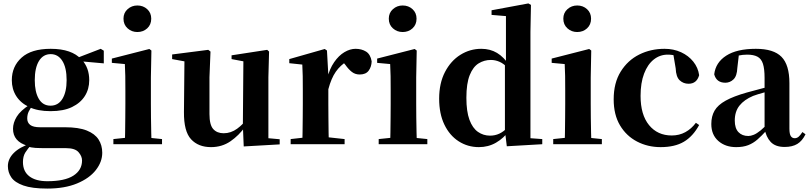

<svg xmlns="http://www.w3.org/2000/svg" viewBox="-20 -842 4724 1121"><path d="M256 259Q167 259 116.5 241Q66 223 46 193.5Q26 164 26 128Q26 86 60 51.5Q94 17 163 -6L166 0Q141 27 127.5 49Q114 71 114 104Q114 159 151.5 187.5Q189 216 256 216Q358 216 408.5 183.5Q459 151 459 95Q459 70 438.5 46.5Q418 23 366 23H253Q211 23 186.5 21.5Q162 20 140 13V9Q56 -16 56 -90Q56 -125 77.5 -160.5Q99 -196 155 -232V-241L174 -232Q156 -208 147.5 -190.5Q139 -173 139 -150Q139 -126 156.5 -112.5Q174 -99 214 -99H360Q439 -99 486.5 -80Q534 -61 555.5 -27.5Q577 6 577 50Q577 103 539.5 151Q502 199 430 229Q358 259 256 259ZM275 -193Q200 -193 150 -217Q100 -241 74.5 -281.5Q49 -322 49 -374Q49 -454 106 -505.5Q163 -557 276 -557Q338 -557 382.5 -541.5Q427 -526 453 -497L458 -493Q501 -446 501 -374Q501 -322 475.5 -281.5Q450 -241 400.5 -217Q351 -193 275 -193ZM275 -225Q320 -225 344.5 -265Q369 -305 369 -374Q369 -447 344 -486.5Q319 -526 276 -526Q232 -526 207.5 -486Q183 -446 183 -374Q183 -305 206.5 -265Q230 -225 275 -225ZM419 -487V-502H425L568 -557L586 -546V-472Z M642 0V-30L748 -41H818L926 -30V0ZM709 0Q710 -26 710.5 -68Q711 -110 711.5 -156Q712 -202 712 -236V-313Q712 -363 711.5 -398Q711 -433 709 -468L633 -475V-500L852 -556L864 -547L861 -390V-236Q861 -202 861.5 -156Q862 -110 863 -68Q864 -26 865 0ZM782 -655Q749 -655 725 -676.5Q701 -698 701 -733Q701 -767 725 -788.5Q749 -810 782 -810Q816 -810 839.5 -788.5Q863 -767 863 -733Q863 -698 839.5 -676.5Q816 -655 782 -655Z M1212 17Q1138 17 1095.5 -29Q1053 -75 1054 -188L1057 -501L1088 -478L985 -497V-524L1196 -551L1209 -541L1203 -391V-176Q1203 -113 1225 -88.5Q1247 -64 1286 -64Q1328 -64 1364.5 -90.5Q1401 -117 1429 -157L1465 -103H1412Q1375 -51 1325.5 -17Q1276 17 1212 17ZM1403 13 1398 -108V-111L1401 -484L1332 -497V-519L1540 -551L1551 -541L1547 -391V-35L1613 -29V1Z M1677 0V-30L1784 -42H1882L1992 -30V0ZM1745 0Q1746 -26 1746.5 -68Q1747 -110 1747.5 -156Q1748 -202 1748 -236V-316Q1748 -366 1747.5 -397.5Q1747 -429 1745 -465L1669 -473V-497L1876 -556L1889 -547L1897 -404V-403V-236Q1897 -202 1897.5 -156Q1898 -110 1898.5 -68Q1899 -26 1900 0ZM1897 -321 1861 -383H1890Q1904 -440 1931 -479Q1958 -518 1991 -537.5Q2024 -557 2056 -557Q2091 -557 2117 -541Q2143 -525 2150 -484Q2149 -452 2132.5 -429.5Q2116 -407 2080 -407Q2054 -407 2034.5 -422Q2015 -437 1996 -464L1973 -491L2007 -485Q1967 -461 1940.5 -423Q1914 -385 1897 -321Z M2191 0V-30L2297 -41H2367L2475 -30V0ZM2258 0Q2259 -26 2259.5 -68Q2260 -110 2260.5 -156Q2261 -202 2261 -236V-313Q2261 -363 2260.5 -398Q2260 -433 2258 -468L2182 -475V-500L2401 -556L2413 -547L2410 -390V-236Q2410 -202 2410.5 -156Q2411 -110 2412 -68Q2413 -26 2414 0ZM2331 -655Q2298 -655 2274 -676.5Q2250 -698 2250 -733Q2250 -767 2274 -788.5Q2298 -810 2331 -810Q2365 -810 2388.5 -788.5Q2412 -767 2412 -733Q2412 -698 2388.5 -676.5Q2365 -655 2331 -655Z M2776 17Q2711 17 2658 -17Q2605 -51 2574.5 -114.5Q2544 -178 2544 -266Q2544 -356 2578 -421.5Q2612 -487 2668 -522Q2724 -557 2790 -557Q2842 -557 2882 -533Q2922 -509 2956 -458H2965L2947 -443Q2922 -470 2897 -481Q2872 -492 2846 -492Q2807 -492 2774.5 -472Q2742 -452 2722.5 -403.5Q2703 -355 2703 -271Q2703 -191 2721 -142.5Q2739 -94 2770.5 -72Q2802 -50 2841 -50Q2870 -50 2895 -61.5Q2920 -73 2944 -98L2965 -80H2954Q2921 -35 2876 -9Q2831 17 2776 17ZM2939 12 2928 -79V-81V-464L2934 -476V-748L2850 -755V-782L3065 -822L3080 -813L3077 -655V-35L3146 -30V0Z M3210 0V-30L3316 -41H3386L3494 -30V0ZM3277 0Q3278 -26 3278.5 -68Q3279 -110 3279.5 -156Q3280 -202 3280 -236V-313Q3280 -363 3279.5 -398Q3279 -433 3277 -468L3201 -475V-500L3420 -556L3432 -547L3429 -390V-236Q3429 -202 3429.5 -156Q3430 -110 3431 -68Q3432 -26 3433 0ZM3350 -655Q3317 -655 3293 -676.5Q3269 -698 3269 -733Q3269 -767 3293 -788.5Q3317 -810 3350 -810Q3384 -810 3407.5 -788.5Q3431 -767 3431 -733Q3431 -698 3407.5 -676.5Q3384 -655 3350 -655Z M3837 17Q3762 17 3699.5 -15.5Q3637 -48 3600 -110Q3563 -172 3563 -262Q3563 -358 3604 -424Q3645 -490 3712 -523.5Q3779 -557 3860 -557Q3913 -557 3956.5 -537Q4000 -517 4028 -482Q4056 -447 4062 -403Q4048 -353 4000 -353Q3970 -353 3948.5 -373Q3927 -393 3925 -443L3909 -538L3981 -493Q3953 -509 3929 -516Q3905 -523 3878 -523Q3833 -523 3797 -494.5Q3761 -466 3740.5 -412Q3720 -358 3720 -282Q3720 -172 3769.5 -111.5Q3819 -51 3902 -51Q3946 -51 3981.5 -70.5Q4017 -90 4043 -125L4062 -112Q4026 -46 3973 -14.5Q3920 17 3837 17Z M4278 17Q4215 17 4174 -19Q4133 -55 4133 -118Q4133 -163 4152 -196Q4171 -229 4217 -254.5Q4263 -280 4341 -302Q4380 -313 4430.5 -326Q4481 -339 4521 -349V-323Q4481 -313 4441 -302Q4401 -291 4377 -282Q4325 -260 4297.5 -225.5Q4270 -191 4270 -138Q4270 -93 4291.5 -70.5Q4313 -48 4349 -48Q4363 -48 4380.5 -55Q4398 -62 4421.5 -81Q4445 -100 4477 -136L4494 -81H4456Q4428 -50 4403 -28Q4378 -6 4348.5 5.5Q4319 17 4278 17ZM4561 16Q4507 16 4479.5 -13.5Q4452 -43 4444 -92V-95V-387Q4444 -440 4434.5 -469.5Q4425 -499 4402.5 -511Q4380 -523 4342 -523Q4317 -523 4290.5 -517.5Q4264 -512 4227 -498L4294 -523L4285 -446Q4283 -398 4262.5 -378.5Q4242 -359 4215 -359Q4163 -359 4150 -408Q4158 -477 4220 -517Q4282 -557 4393 -557Q4497 -557 4543 -510Q4589 -463 4589 -357V-91Q4589 -60 4597 -47.5Q4605 -35 4620 -35Q4632 -35 4642 -43Q4652 -51 4665 -71L4683 -58Q4664 -19 4635 -1.5Q4606 16 4561 16Z"/></svg>

Font: Noto Serif JP ExtraBold
Style: Regular
Weight: 800
Designer: Ryoko NISHIZUKA 西塚涼子 (kana & ideographs); Frank Grießhammer (Latin, Greek & Cyrillic); Wenlong ZHANG 张文龙 (bopomofo); San
Foundry: Adobe
Version: Version 2.003-H1;hotconv 1.1.1;makeotfexe 2.6.0